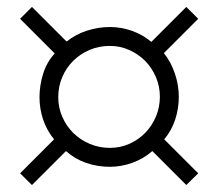

<svg xmlns="http://www.w3.org/2000/svg" viewBox="-20 -694 627 560"><path d="M446.3 -412.1Q446.3 -441.9 434.8 -469Q423.3 -496.1 403.6 -516.1Q383.8 -536.1 357.2 -548.1Q330.6 -560.1 300.3 -560.1Q269 -560.1 241.7 -548.6Q214.4 -537.1 193.8 -516.8Q173.3 -496.6 161.6 -469.2Q149.9 -441.9 149.9 -410.6Q149.9 -379.9 161.9 -352.8Q173.8 -325.7 194.3 -305.7Q214.8 -285.6 242.2 -274.2Q269.5 -262.7 300.3 -262.7Q331.1 -262.7 357.7 -274.7Q384.3 -286.6 404.1 -307.1Q423.8 -327.6 435.1 -354.7Q446.3 -381.8 446.3 -412.1ZM523.4 -154.3 424.3 -253.4Q397.9 -230.5 365.7 -219Q333.5 -207.5 300.3 -207.5Q264.2 -207.5 231.4 -218.8Q198.7 -230 172.4 -253.4L73.2 -154.3L38.6 -188.5L137.7 -287.6Q116.2 -314 105.7 -345.5Q95.2 -377 95.2 -410.6Q95.2 -444.3 105.7 -478.5Q116.2 -512.7 139.6 -538.1L38.6 -639.2L73.2 -673.8L174.3 -572.8Q200.2 -593.8 233.4 -604.5Q266.6 -615.2 300.3 -615.2Q333.5 -615.2 365 -604Q396.5 -592.8 421.4 -571.8L523.4 -673.8L558.1 -639.2L458 -539.1Q478.5 -513.7 490 -479.7Q501.5 -445.8 501.5 -412.1Q501.5 -377.9 491.2 -345.9Q481 -314 459 -287.6L558.1 -188.5Z"/></svg>

Font: Doulos SIL Eur
Style: Regular
Weight: 400
Designer: Walt Agee, Victor Gaultney, Peter Martin, Debbi Hosken, Becca Hirsbrunner
Foundry: SIL International
Version: Version 5.000